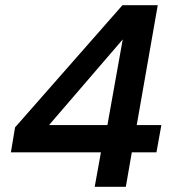

<svg xmlns="http://www.w3.org/2000/svg" viewBox="-20 -720 676 740"><path d="M345 0 369 -133H22L38 -229L452 -700H588L507 -238H602L583 -133H488L465 0ZM169 -238H394L453 -568Z"/></svg>

Font: DM Sans 20pt SemiBold
Style: Italic
Weight: 600
Italic angle: -10°
Version: Version 4.004;gftools[0.9.30]